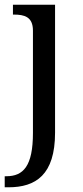

<svg xmlns="http://www.w3.org/2000/svg" viewBox="-32 -556 352 816"><path d="M-12 240H4C120 240 202 187 202 8V-536H23V-494H27C71 -494 108 -485 108 -426V9C108 150 67 193 -5 193H-12Z"/></svg>

Font: Noto Nastaliq Urdu
Style: Regular
Weight: 400
Designer: Monotype Design Team (Patrick Giasson: type design, Kamal Mansour: OpenType code, Glenda Bellarosa). Updated by Simon Co
Foundry: Monotype Imaging Inc., Simon Cozens
Version: Version 3.009